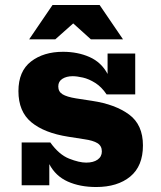

<svg xmlns="http://www.w3.org/2000/svg" viewBox="-20 -744 645 771"><path d="M97 -586 191 -724H380L474 -586H345L274 -650L202 -586ZM67 0V-172H182Q217 -123 257.5 -107Q298 -91 326 -91Q355 -91 372 -103Q389 -115 389 -136Q389 -158 371.5 -169Q354 -180 318 -185L254 -195Q158 -210 106 -253Q54 -296 54 -378Q54 -458 104.5 -497Q155 -536 233 -536Q292 -536 339.5 -515Q387 -494 412 -447V-529H523V-365H408Q388 -395 362.5 -411Q337 -427 313 -432.5Q289 -438 272 -438Q247 -438 230.5 -427.5Q214 -417 214 -397Q214 -376 231 -365.5Q248 -355 285 -349L350 -339Q443 -325 498.5 -284Q554 -243 554 -160Q554 -77 503 -35Q452 7 366 7Q301 7 252 -15Q203 -37 178 -85V0Z"/></svg>

Font: Montagu Slab 16pt
Style: Bold
Weight: 700
Designer: Florian Karsten
Foundry: Florian Karsten
Version: Version 1.000; ttfautohint (v1.8.3)